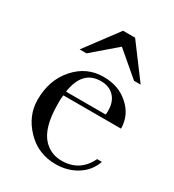

<svg xmlns="http://www.w3.org/2000/svg" viewBox="-155 -712 725 801"><g transform="rotate(30 207.0 -311.5)"><path d="M117 -465H84L202 -623H260L378 -465H346L231 -563ZM121 -265 120 -256Q119 -251 119 -243Q119 -235 119 -222Q119 -107 165 -60Q200 -25 250 -25Q338 -25 376 -105H399Q383 -57 338.5 -28.5Q294 0 236 0Q151 0 94 -60Q37 -120 37 -196Q37 -291 92 -353Q147 -416 229 -416Q302 -416 349 -373Q398 -331 399 -265ZM314 -284Q315 -289 315 -294Q315 -299 315 -304Q315 -346 291.5 -370.5Q268 -395 228 -395Q139 -395 123 -284Z"/></g></svg>

Font: New Athena Unicode
Style: Regular
Weight: 400
Designer: J. Rusten 1997; rev. by R. Hancock 2001, 2002, rev. by D. Mastronarde 2002-2021
Foundry: GreekKeys New Athena Unicode
Version: Version 5.008